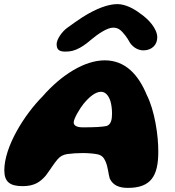

<svg xmlns="http://www.w3.org/2000/svg" viewBox="-20 -894 849 934"><path d="M298 -643C323.5 -643 342 -647 369.5 -662C387 -672 405.5 -685.5 422 -700C457.5 -730 502.5 -759.5 530 -759.5C554.5 -759.5 568.5 -748.5 589.5 -721.5C597.5 -711.5 605.5 -698.5 612.5 -685.5C628 -663 652.5 -649 677.5 -649C717 -649 745 -674.5 745 -712C745 -754.5 702.5 -801 662.5 -828C629.5 -853.5 588 -874 551 -874C506.5 -874 449 -853 381.5 -810.5C357 -795 336 -779 307.5 -759C280 -739 255.5 -702 255.5 -679C255.5 -651.5 269 -643 298 -643ZM602.5 20C714 20 749.5 -38 750 -153C751 -234.5 732 -357.5 694 -432C653 -531.5 589 -600.5 489.5 -600.5C392 -600.5 279 -530.5 187 -425C98 -335.5 1 -180.5 1 -65.5C1 -9 28.5 11.5 90.5 11.5C148 11.5 176 -9.5 202 -39C223 -66.5 242.5 -99 260.5 -119.5C273 -133.5 286 -141 306.5 -144.5C328 -147.5 356.5 -149.5 383 -149.5C409 -149.5 440 -146.5 453.5 -143.5C473.5 -139.5 484.5 -129 493 -109.5C506.5 -78.5 506.5 -49 514 -25C530.5 8.5 560.5 20 602.5 20ZM498.5 -281C476 -276.5 439 -274.5 383 -274.5C357 -274.5 338.5 -281.5 338.5 -298.5C338.5 -317 369 -367.5 386.5 -389C411.5 -419.5 442.5 -447.5 471.5 -447.5C493.5 -447.5 508.5 -428.5 517 -402.5C522.5 -384.5 525 -361.5 525 -341.5C525 -312 520 -288.5 498.5 -281Z"/></svg>

Font: Gluten
Style: Bold Italic
Weight: 700
Italic angle: -13°
Designer: Tyler Finck
Foundry: Etcetera Type Company
Version: Version 0.920